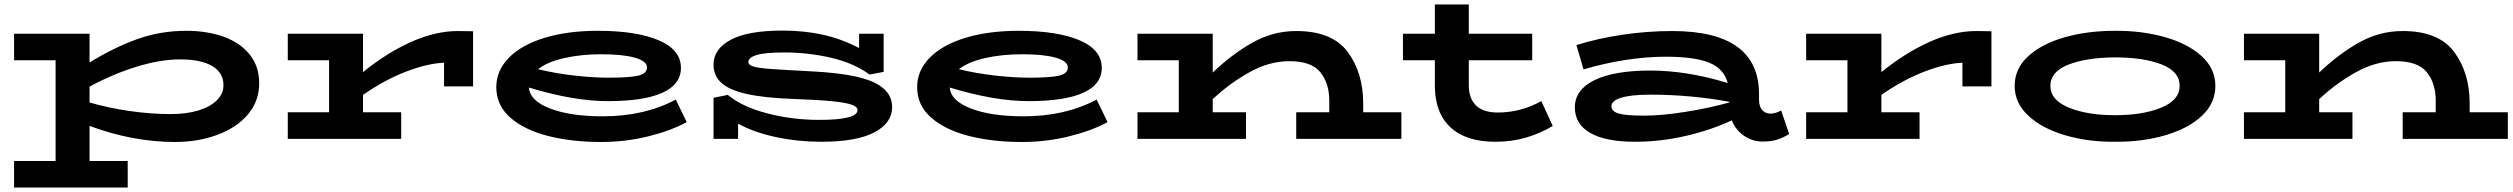

<svg xmlns="http://www.w3.org/2000/svg" viewBox="-20 -622 11257 860"><path d="M1141 -249Q1141 -169 1090.5 -109.5Q1040 -50 953.5 -18Q867 14 764 14Q576 14 381 -58V99H552V218H43V99H229V-352H43V-471H381V-342Q490 -409 594 -446.5Q698 -484 814 -484Q909 -484 983 -457Q1057 -430 1099 -377Q1141 -324 1141 -249ZM981 -240Q981 -296 931 -326Q881 -356 786 -356Q700 -356 594.5 -324Q489 -292 381 -234V-163Q463 -139 559 -125Q655 -111 744 -111Q816 -111 869.5 -127.5Q923 -144 952 -173.5Q981 -203 981 -240Z M2099 -482V-235H1969V-341Q1895 -338 1799.5 -301.5Q1704 -265 1606 -197V-119H1777V0H1269V-119H1454V-352H1269V-471H1606V-299Q1712 -385 1821 -434Q1930 -483 2032 -483Z M3056 -75Q2984 -36 2882.5 -11Q2781 14 2672 14Q2541 14 2435 -13Q2329 -40 2266 -95Q2203 -150 2203 -232Q2203 -306 2259.5 -363.5Q2316 -421 2419 -452.5Q2522 -484 2658 -484Q2831 -484 2930.5 -441.5Q3030 -399 3030 -318Q3030 -244 2947 -206.5Q2864 -169 2703 -169Q2549 -169 2349 -230Q2354 -170 2445 -135.5Q2536 -101 2679 -101Q2867 -101 3007 -176ZM2390 -312Q2468 -293 2553 -283.5Q2638 -274 2706 -274Q2802 -274 2840 -283.5Q2878 -293 2878 -320Q2878 -348 2824 -363.5Q2770 -379 2673 -379Q2584 -379 2508 -362Q2432 -345 2390 -312Z M3976 -142Q3976 -71 3896 -29Q3816 13 3659 13Q3554 13 3455.5 -8Q3357 -29 3286 -68V0H3176V-184L3240 -197Q3303 -144 3415.5 -114.5Q3528 -85 3649 -85Q3821 -85 3821 -129Q3821 -143 3796.5 -152.5Q3772 -162 3708.5 -168.5Q3645 -175 3528 -179Q3400 -184 3323 -201.5Q3246 -219 3211 -251Q3176 -283 3176 -333Q3176 -402 3252.5 -443.5Q3329 -485 3485 -485Q3580 -485 3663.5 -467Q3747 -449 3828 -407V-471H3938V-300L3875 -288Q3806 -339 3703.5 -363Q3601 -387 3495 -387Q3405 -387 3368.5 -375.5Q3332 -364 3332 -344Q3332 -331 3354.5 -324Q3377 -317 3433 -313Q3489 -309 3621 -302Q3811 -292 3893.5 -253.5Q3976 -215 3976 -142Z M4941 -75Q4869 -36 4767.5 -11Q4666 14 4557 14Q4426 14 4320 -13Q4214 -40 4151 -95Q4088 -150 4088 -232Q4088 -306 4144.5 -363.5Q4201 -421 4304 -452.5Q4407 -484 4543 -484Q4716 -484 4815.5 -441.5Q4915 -399 4915 -318Q4915 -244 4832 -206.5Q4749 -169 4588 -169Q4434 -169 4234 -230Q4239 -170 4330 -135.5Q4421 -101 4564 -101Q4752 -101 4892 -176ZM4275 -312Q4353 -293 4438 -283.5Q4523 -274 4591 -274Q4687 -274 4725 -283.5Q4763 -293 4763 -320Q4763 -348 4709 -363.5Q4655 -379 4558 -379Q4469 -379 4393 -362Q4317 -345 4275 -312Z M6257 -119V0H5786V-119H5934V-172Q5934 -249 5894 -298.5Q5854 -348 5755 -348Q5666 -348 5577.5 -299Q5489 -250 5412 -178V-119H5561V0H5075V-119H5260V-352H5075V-471H5412V-297Q5500 -381 5591.5 -432Q5683 -483 5786 -483Q5947 -483 6016.5 -389.5Q6086 -296 6086 -158V-119Z M6935 -58Q6883 -26 6818 -6.5Q6753 13 6679 13Q6546 13 6476.5 -52Q6407 -117 6407 -238V-352H6264V-471H6407V-602H6559V-471H6843V-352H6559V-240Q6559 -181 6591.5 -149.5Q6624 -118 6689 -118Q6791 -118 6884 -169Z M7994 -22Q7969 -6 7941.5 3Q7914 12 7876 12Q7829 12 7791.5 -14Q7754 -40 7737 -83Q7643 -39 7530 -13Q7417 13 7304 13Q7172 13 7103 -26.5Q7034 -66 7034 -141Q7034 -220 7122 -263Q7210 -306 7372 -306Q7537 -306 7719 -250Q7702 -314 7636.5 -341Q7571 -368 7440 -368Q7353 -368 7258 -353Q7163 -338 7073 -311L7041 -420Q7136 -450 7247.5 -466.5Q7359 -483 7470 -483Q7859 -483 7859 -200V-176Q7859 -144 7873.5 -128.5Q7888 -113 7910 -113Q7932 -113 7958 -127ZM7345 -104Q7421 -104 7526.5 -120.5Q7632 -137 7726 -163V-166Q7553 -198 7372 -198Q7287 -198 7242.5 -184.5Q7198 -171 7198 -146Q7198 -123 7230.5 -113.5Q7263 -104 7345 -104Z M8900 -482V-235H8770V-341Q8696 -338 8600.5 -301.5Q8505 -265 8407 -197V-119H8578V0H8070V-119H8255V-352H8070V-471H8407V-299Q8513 -385 8622 -434Q8731 -483 8833 -483Z M9004 -237Q9004 -315 9065 -370.5Q9126 -426 9228 -455Q9330 -484 9453 -484Q9573 -485 9676 -456Q9779 -427 9841 -371Q9903 -315 9903 -237Q9903 -160 9843 -103.5Q9783 -47 9680 -16.5Q9577 14 9453 13Q9332 14 9229 -16.5Q9126 -47 9065 -104Q9004 -161 9004 -237ZM9743 -237Q9743 -302 9662 -333.5Q9581 -365 9453 -365Q9325 -364 9244.5 -332.5Q9164 -301 9164 -237Q9164 -174 9246.5 -140Q9329 -106 9453 -106Q9579 -106 9661 -140Q9743 -174 9743 -237Z M11213 -119V0H10742V-119H10890V-172Q10890 -249 10850 -298.5Q10810 -348 10711 -348Q10622 -348 10533.5 -299Q10445 -250 10368 -178V-119H10517V0H10031V-119H10216V-352H10031V-471H10368V-297Q10456 -381 10547.5 -432Q10639 -483 10742 -483Q10903 -483 10972.5 -389.5Q11042 -296 11042 -158V-119Z"/></svg>

Font: BioRhyme Expanded ExtraBold
Style: Regular
Weight: 800
Width: 7
Designer: Aoife Mooney
Foundry: Aoife Mooney Type
Version: Version 1.001